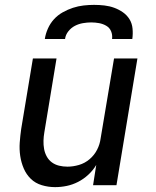

<svg xmlns="http://www.w3.org/2000/svg" viewBox="-20 -760 640 788"><path d="M206 8Q178 8 151.5 0Q125 -8 106.5 -26Q88 -44 77.5 -68.5Q67 -93 63 -120Q59 -147 61 -175Q63 -203 67 -231L115 -520H212L162 -217Q159 -200 158.5 -182.5Q158 -165 161 -148.5Q164 -132 172 -117.5Q180 -103 193 -93.5Q206 -84 222.5 -80Q239 -76 257 -76Q280 -76 304 -83Q328 -90 347.5 -106.5Q367 -123 378.5 -145.5Q390 -168 393 -192L448 -520H544L458 0H362L375 -83Q362 -61 342.5 -43Q323 -25 300.5 -13.5Q278 -2 254 3Q230 8 206 8ZM164 -600Q167 -621 176.5 -642.5Q186 -664 201.5 -681Q217 -698 237.5 -709.5Q258 -721 279.5 -728Q301 -735 323 -737.5Q345 -740 366 -740Q388 -740 409 -737.5Q430 -735 449 -728Q468 -721 484.5 -709.5Q501 -698 511.5 -681Q522 -664 524 -642.5Q526 -621 523 -600H440Q442 -617 436 -631.5Q430 -646 416.5 -654Q403 -662 387 -665Q371 -668 354 -668Q338 -668 320.5 -665Q303 -662 287.5 -654Q272 -646 260.5 -631.5Q249 -617 247 -600Z"/></svg>

Font: Iosevka SS04 Medium Extended
Style: Italic
Weight: 500
Width: 7
Italic angle: -9°
Monospace: yes
Designer: Belleve Invis
Foundry: Belleve Invis
Version: Version 19.0.0; ttfautohint (v1.8.4)